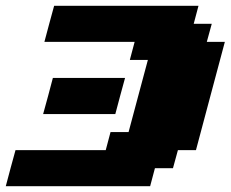

<svg xmlns="http://www.w3.org/2000/svg" viewBox="-20 -645 799 665"><path d="M0 0H500L516.6 -62.5H579.1L596.2 -125H658.7Q675.3 -187.5 708.7 -312.5Q742.2 -437.5 758.8 -500H696.3L713.4 -562.5H650.9L667.5 -625H167.5Q161.6 -604 150.4 -562.3Q139.2 -520.5 133.8 -500H446.3L429.7 -437.5H492.2Q481 -396 458.7 -312.5Q436.5 -229 425.3 -187.5H362.8L346.2 -125H33.7Q27.8 -104 16.6 -62.5Q5.4 -21 0 0ZM129.4 -250H379.4Q384.8 -270.5 396 -312.3Q407.2 -354 413.1 -375H163.1Q157.7 -354 146.5 -312.3Q135.3 -270.5 129.4 -250Z"/></svg>

Font: Faithful 32x
Style: BoldOblique
Weight: 400
Foundry: Faithful Resource Pack
Version: Version 1.0; January 27, 2023